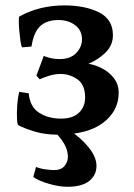

<svg xmlns="http://www.w3.org/2000/svg" viewBox="-20 -489 502 718"><path d="M423.8 -142.1Q423.8 -74.2 365.5 -29.8Q307.1 14.6 194.3 14.6Q148.4 14.6 109.6 2.9Q70.8 -8.8 48.3 -21Q44.4 -24.4 43.5 -46.1Q42.5 -67.9 44.4 -95.7Q46.4 -123.5 51.8 -145.5L87.4 -140.1Q91.8 -89.8 126 -67.6Q160.2 -45.4 208 -45.4Q252 -45.4 275.1 -67.4Q298.3 -89.4 298.3 -124.5Q298.3 -172.4 269.5 -192.4Q240.7 -212.4 207 -212.4Q183.1 -212.4 160.2 -204.6Q137.2 -196.8 128.4 -192.4L116.2 -206.1L143.6 -279.8Q171.9 -268.1 203.1 -268.1Q243.7 -268.1 265.1 -290.8Q286.6 -313.5 286.6 -341.8Q286.6 -375.5 261 -394.8Q235.4 -414.1 198.7 -414.1Q154.8 -414.1 130.4 -391.4Q106 -368.7 97.7 -314.9L62.5 -312Q58.6 -319.8 56.2 -337.9Q53.7 -356 52 -376.2Q50.3 -396.5 50.3 -411.4Q50.3 -426.3 52.2 -427.2Q127 -468.8 220.7 -468.8Q298.8 -468.8 350.6 -442.6Q402.3 -416.5 402.3 -357.4Q402.3 -319.8 374.8 -292.7Q347.2 -265.6 310.5 -250.5Q336.4 -246.6 362.5 -232.9Q388.7 -219.2 406.2 -196.3Q423.8 -173.3 423.8 -142.1ZM114.7 135.3Q131.8 142.1 151.4 144.5Q170.9 147 182.1 147Q209.5 147 221.7 131.1Q233.9 115.2 233.9 97.2Q233.9 78.6 224.9 58.1Q215.8 37.6 189 7.8L234.4 -5.4Q280.3 23.9 310.5 60.8Q340.8 97.7 340.8 131.3Q340.8 165.5 314 187.5Q287.1 209.5 231.4 209.5Q202.1 209.5 164.1 198.7Q126 188 104.5 172.9Z"/></svg>

Font: Gentium Plus
Style: Bold
Weight: 700
Designer: Victor Gaultney, Annie Olsen, Iska Routamaa, Becca Hirsbrunner
Foundry: SIL International
Version: Version 6.101